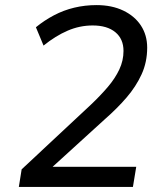

<svg xmlns="http://www.w3.org/2000/svg" viewBox="-20 -734 640 754"><path d="M54 0 65 -69 336 -322Q374 -358 403 -392Q432 -426 448.5 -461Q465 -496 465 -534Q465 -581 433 -607.5Q401 -634 344 -634Q293 -634 245.5 -613.5Q198 -593 151 -555L121 -627Q154 -654 192 -674Q230 -694 272 -704Q314 -714 359 -714Q419 -714 464 -692.5Q509 -671 533.5 -633.5Q558 -596 558 -547Q558 -490 536 -442Q514 -394 477 -351Q440 -308 392 -266L157 -52L156 -79H515L502 0Z"/></svg>

Font: Nunito Sans 12pt ExtraLight 12pt Medium
Style: Italic
Weight: 500
Italic angle: -9°
Version: Version 3.101;gftools[0.9.27]